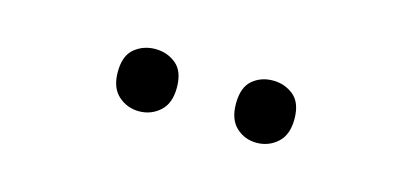

<svg xmlns="http://www.w3.org/2000/svg" viewBox="-27 -828 635 295"><g transform="rotate(15 290.0 -680.5)"><path d="M149 -681Q149 -707 163 -718.5Q177 -730 196 -730Q215 -730 229 -718.5Q243 -707 243 -681Q243 -656 229 -643.5Q215 -631 196 -631Q177 -631 163 -643.5Q149 -656 149 -681ZM337 -681Q337 -707 350.5 -718.5Q364 -730 383 -730Q402 -730 416 -718.5Q430 -707 430 -681Q430 -656 416 -643.5Q402 -631 383 -631Q364 -631 350.5 -643.5Q337 -656 337 -681Z"/></g></svg>

Font: Noto Sans Georgian
Style: Regular
Weight: 400
Designer: Monotype Design Team, Akaki Razmadze
Foundry: Google LLC
Version: Version 2.002